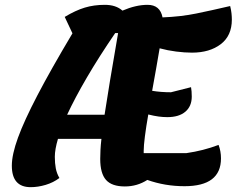

<svg xmlns="http://www.w3.org/2000/svg" viewBox="-20 -746 980 795"><path d="M107 29Q29 29 29 -60Q29 -106 54.5 -176Q80 -246 135 -351.5Q190 -457 280 -608L248 -676Q293 -703 331 -714.5Q369 -726 414 -726Q460 -726 487 -702Q543 -726 591 -726Q643 -726 653 -674Q729 -677 792.5 -690Q856 -703 933 -721Q937 -705 938.5 -691Q940 -677 940 -665Q940 -598 894 -563Q848 -528 775 -528Q745 -528 709.5 -532.5Q674 -537 641 -546Q635 -508 626.5 -462Q618 -416 610 -370Q646 -364 688 -364L771 -385Q774 -369 774 -346Q774 -306 747.5 -283.5Q721 -261 673 -261Q655 -261 636.5 -263.5Q618 -266 594 -272Q585 -221 580 -181.5Q575 -142 575 -122Q575 -117 575 -112H752Q822 -122 885 -146Q895 -120 895 -90Q895 25 744 25Q663 25 590 -1Q548 26 497 26Q443 26 419 -1Q395 -28 395 -88Q395 -104 396 -124.5Q397 -145 400 -171H220Q207 -127 207 -97Q207 -70 211 -49Q215 -28 226 -9Q201 10 169 19.5Q137 29 107 29ZM457 -609Q390 -511 340 -425.5Q290 -340 258 -271H413Q422 -330 435.5 -412Q449 -494 469 -609Z"/></svg>

Font: Lemonada SemiBold
Style: Regular
Weight: 600
Designer: Mohamed Gaber (Arabic), Eduardo Tunni (Latin)
Foundry: Kief Type Foundry
Version: Version 4.005; ttfautohint (v1.8.3)